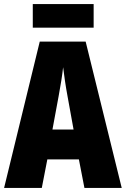

<svg xmlns="http://www.w3.org/2000/svg" viewBox="-20 -917 614 937"><path d="M437 -897H140V-782H437ZM392 0H574L398 -714H174L0 0H184L211 -139H365ZM310 -445 339 -285H236L266 -447C276 -500 284 -551 288 -589C293 -549 300 -498 310 -445Z"/></svg>

Font: Noto Sans Hebrew ExtraCondensed Black
Style: Regular
Weight: 900
Width: 2
Designer: Monotype Design Team
Foundry: Monotype Imaging Inc.
Version: Version 2.004